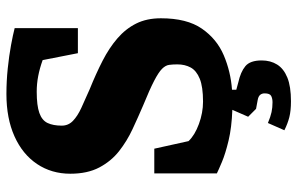

<svg xmlns="http://www.w3.org/2000/svg" viewBox="-180 -528 904 583"><g transform="rotate(-90 271.5 -236.0)"><path d="M256 196Q227 196 207.5 191Q188 186 168 176L190 126Q209 134 223 137Q237 140 253 140Q264 140 272 136Q280 132 280 116Q280 108 275.5 102.5Q271 97 260 95L233 90L209 66L230 18Q176 16 136.5 6.5Q97 -3 72 -13.5Q47 -24 37 -29V-219H112L135 -115Q153 -96 187 -83.5Q221 -71 255 -71Q300 -71 324.5 -81Q349 -91 358.5 -108.5Q368 -126 368 -149Q368 -163 366.5 -174Q365 -185 354.5 -195.5Q344 -206 318 -219.5Q292 -233 243 -253Q208 -268 171.5 -285Q135 -302 104.5 -326Q74 -350 55 -386Q36 -422 36 -474Q36 -531 65.5 -575Q95 -619 149.5 -643.5Q204 -668 278 -668Q317 -668 355.5 -664Q394 -660 426.5 -654Q459 -648 478 -643V-451H402L381 -558Q356 -567 332.5 -571.5Q309 -576 285 -576Q243 -576 220.5 -568Q198 -560 190 -543Q182 -526 182 -500Q182 -480 196.5 -466Q211 -452 236 -440.5Q261 -429 293 -415Q340 -396 379 -376Q418 -356 447 -331Q476 -306 492 -274Q508 -242 508 -199Q508 -120 476.5 -74.5Q445 -29 395.5 -8Q346 13 291 17V30L313 36Q345 43 362.5 57.5Q380 72 380 107Q380 134 367.5 154Q355 174 328 185Q301 196 256 196Z"/></g></svg>

Font: Faustina ExtraBold
Style: Regular
Weight: 800
Designer: Alfonso Garcia
Foundry: http://www.omnibus-type.com
Version: Version 1.200